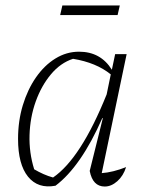

<svg xmlns="http://www.w3.org/2000/svg" viewBox="-20 -677 541 702"><path d="M183 2Q119 14 82.5 -31Q46 -76 46 -169Q46 -235 63.5 -292.5Q81 -350 111.5 -394Q142 -438 182.5 -463Q223 -488 269 -488Q348 -488 389 -422L401 -479H443L352 -44Q393 -47 441 -66Q431 -34 409 -14.5Q387 5 363 5Q319 5 308 -52L356 -245H354Q276 -68 183 2ZM105 -58Q122 -48 139 -40.5Q156 -33 174 -28Q276 -98 370 -332L385 -405Q332 -448 247 -462Q201 -447 166 -405Q131 -363 110.5 -305.5Q90 -248 88 -183.5Q86 -119 105 -58ZM200 -622 208 -657H418L410 -622Z"/></svg>

Font: Piazzolla ExtraLight
Style: Italic
Weight: 200
Italic angle: -11.3°
Designer: Juan Pablo del Peral
Foundry: Huerta Tipografica
Version: Version 1.330